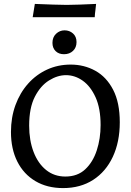

<svg xmlns="http://www.w3.org/2000/svg" viewBox="-20 -949 670 981"><path d="M302 12Q221 12 161 -23.5Q101 -59 68.5 -123.5Q36 -188 36 -275Q36 -349 59 -412Q82 -475 123.5 -521.5Q165 -568 220.5 -593.5Q276 -619 341 -619Q410 -619 467 -587.5Q524 -556 558 -490.5Q592 -425 592 -324Q592 -224 556.5 -148Q521 -72 456 -30Q391 12 302 12ZM314 -47Q376 -47 415.5 -84Q455 -121 474.5 -181Q494 -241 494 -310Q494 -395 468.5 -451.5Q443 -508 403 -536.5Q363 -565 317 -565Q274 -565 230.5 -538Q187 -511 158 -454.5Q129 -398 129 -307Q129 -232 151.5 -173Q174 -114 215.5 -80.5Q257 -47 314 -47ZM307 -672Q280 -672 264 -688Q248 -704 248 -730Q248 -759 266.5 -776.5Q285 -794 310 -794Q335 -794 353 -778Q371 -762 371 -734Q371 -706 353 -689Q335 -672 307 -672ZM147 -861 158 -929Q214 -927 251.5 -925.5Q289 -924 321 -924Q353 -924 387.5 -925.5Q422 -927 471 -929Q470 -913 467.5 -897Q465 -881 464 -861Z"/></svg>

Font: Maname
Style: Regular
Weight: 400
Designer: Pathum Egodawatta
Foundry: mooniak
Version: Version 1.000; ttfautohint (v1.8.4.7-5d5b)